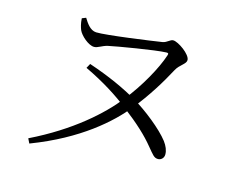

<svg xmlns="http://www.w3.org/2000/svg" viewBox="-99 -824 1198 991"><g transform="rotate(15 500.0 -328.5)"><path d="M118.8 -0.4 131 24.4C381.6 -71 523.5 -200.9 597.8 -292.6C666.2 -377 718.9 -463.9 756.8 -535.1C774.6 -568.9 808.4 -580.8 808.4 -602.8C808.4 -633 738 -682.5 711.1 -682.5C695 -682.5 683.8 -664 660 -659.5C608.5 -651.3 365.4 -616.9 315.5 -619.3C282.2 -620.9 261.3 -655 246.6 -678.7L225.3 -670.3C227 -641.7 232.9 -623.6 238.1 -610.2C249.3 -583.9 293.9 -543.9 324.3 -543.9C344.8 -543.9 362.6 -561 393.5 -567.7C434.4 -576.7 635.8 -611.3 693.4 -612.8C704.1 -612.8 705.6 -610.4 702 -599.5C678.3 -526.8 617.3 -415.9 544 -324.5C468.2 -228.8 331.2 -104 118.8 -0.4ZM793.1 -70.2C808.6 -70.2 823.8 -82.6 823.8 -102.7C823.8 -124.4 814.8 -145.9 798.1 -168.4C757 -222 662.8 -296.1 597.5 -334.2C523.5 -377.7 436.2 -417.3 328.2 -453.6L315 -429.4C417.6 -380.9 498.1 -328.7 558.3 -281.2C641.8 -217.5 693.7 -168.1 731.5 -121.8C763.1 -84.3 771.3 -70.2 793.1 -70.2Z"/></g></svg>

Font: Source Han Serif CN VF
Style: Regular
Weight: 250
Designer: Ryoko NISHIZUKA 西塚涼子 (kana & ideographs); Frank Grießhammer (Latin, Greek & Cyrillic); Wenlong ZHANG 张文龙 (bopomofo); San
Foundry: Adobe
Version: Version 2.002;hotconv 1.1.0;makeotfexe 2.6.0